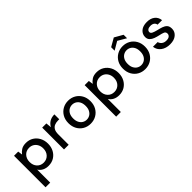

<svg xmlns="http://www.w3.org/2000/svg" viewBox="135 -1786 3085 3085"><g transform="rotate(-45 1678.0 -243.5)"><path d="M67 220V-496H162L173 -419Q197 -454 239 -481Q281 -508 347 -508Q419 -508 474 -474Q529 -440 560.5 -381Q592 -322 592 -247Q592 -172 560.5 -113.5Q529 -55 474 -21.5Q419 12 346 12Q288 12 243.5 -11Q199 -34 173 -76V220ZM328 -80Q396 -80 440 -126.5Q484 -173 484 -248Q484 -297 464 -335Q444 -373 409 -394.5Q374 -416 328 -416Q260 -416 216.5 -369Q173 -322 173 -248Q173 -173 216.5 -126.5Q260 -80 328 -80Z M707 0V-496H802L811 -402Q837 -451 883.5 -479.5Q930 -508 996 -508V-397H967Q923 -397 888.5 -382.5Q854 -368 833.5 -333.5Q813 -299 813 -238V0Z M1305 12Q1234 12 1177.5 -20.5Q1121 -53 1088 -111.5Q1055 -170 1055 -248Q1055 -326 1088.5 -384.5Q1122 -443 1179 -475.5Q1236 -508 1306 -508Q1377 -508 1433.5 -475.5Q1490 -443 1523.5 -384.5Q1557 -326 1557 -248Q1557 -170 1523.5 -111.5Q1490 -53 1433 -20.5Q1376 12 1305 12ZM1305 -79Q1343 -79 1375.5 -98Q1408 -117 1428 -154.5Q1448 -192 1448 -248Q1448 -304 1428.5 -341.5Q1409 -379 1376.5 -398Q1344 -417 1306 -417Q1268 -417 1235.5 -398Q1203 -379 1183 -341.5Q1163 -304 1163 -248Q1163 -192 1183 -154.5Q1203 -117 1235 -98Q1267 -79 1305 -79Z M1672 220V-496H1767L1778 -419Q1802 -454 1844 -481Q1886 -508 1952 -508Q2024 -508 2079 -474Q2134 -440 2165.5 -381Q2197 -322 2197 -247Q2197 -172 2165.5 -113.5Q2134 -55 2079 -21.5Q2024 12 1951 12Q1893 12 1848.5 -11Q1804 -34 1778 -76V220ZM1933 -80Q2001 -80 2045 -126.5Q2089 -173 2089 -248Q2089 -297 2069 -335Q2049 -373 2014 -394.5Q1979 -416 1933 -416Q1865 -416 1821.5 -369Q1778 -322 1778 -248Q1778 -173 1821.5 -126.5Q1865 -80 1933 -80Z M2544 12Q2473 12 2416.5 -20.5Q2360 -53 2327 -111.5Q2294 -170 2294 -248Q2294 -326 2327.5 -384.5Q2361 -443 2418 -475.5Q2475 -508 2545 -508Q2616 -508 2672.5 -475.5Q2729 -443 2762.5 -384.5Q2796 -326 2796 -248Q2796 -170 2762.5 -111.5Q2729 -53 2672 -20.5Q2615 12 2544 12ZM2544 -79Q2582 -79 2614.5 -98Q2647 -117 2667 -154.5Q2687 -192 2687 -248Q2687 -304 2667.5 -341.5Q2648 -379 2615.5 -398Q2583 -417 2545 -417Q2507 -417 2474.5 -398Q2442 -379 2422 -341.5Q2402 -304 2402 -248Q2402 -192 2422 -154.5Q2442 -117 2474 -98Q2506 -79 2544 -79ZM2404 -547V-626L2545 -707L2687 -626V-547L2545 -630Z M3109 12Q3015 12 2954 -34Q2893 -80 2884 -156H2991Q2999 -122 3029 -97.5Q3059 -73 3108 -73Q3156 -73 3178 -93Q3200 -113 3200 -139Q3200 -177 3169.5 -190.5Q3139 -204 3085 -215Q3043 -224 3001.5 -239Q2960 -254 2932.5 -281.5Q2905 -309 2905 -356Q2905 -421 2955 -464.5Q3005 -508 3095 -508Q3178 -508 3229.5 -468Q3281 -428 3290 -355H3188Q3183 -387 3158.5 -405Q3134 -423 3093 -423Q3053 -423 3031 -406.5Q3009 -390 3009 -364Q3009 -338 3039.5 -323Q3070 -308 3120 -296Q3170 -285 3212.5 -270.5Q3255 -256 3281 -228Q3307 -200 3307 -146Q3307 -145 3307 -144Q3307 -77 3254 -32.5Q3201 12 3109 12Z"/></g></svg>

Font: Firefly Display Medium
Style: Regular
Weight: 500
Designer: Colophon Foundry, Jonny Pinhorn
Foundry: Colophon Foundry
Version: Version 1.200; ttfautohint (v1.8.3)